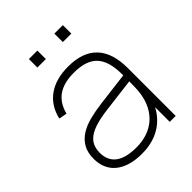

<svg xmlns="http://www.w3.org/2000/svg" viewBox="-209 -832 960 960"><g transform="rotate(-45 271.0 -352.5)"><path d="M344 -660V-720H404V-660ZM164 -660V-720H224V-660ZM276 -555Q189 -555 133.8 -515.8Q78.5 -476.5 61 -402L104 -394Q119 -454 161.2 -483.5Q203.5 -513 274 -513Q317.5 -513 349 -502.8Q380.5 -492.5 400.8 -470.8Q421 -449 430.5 -415.2Q440 -381.5 440 -334V-291Q440 -273 439.5 -249Q439 -225 436 -204Q430 -162.5 413.2 -129.5Q396.5 -96.5 370.2 -73.8Q344 -51 309.2 -39Q274.5 -27 232.5 -27Q158 -27 120.5 -55Q83 -83 83 -137.5Q83 -166 92.8 -187Q102.5 -208 124.2 -223.2Q146 -238.5 180.5 -248.5Q215 -258.5 264.5 -264.5L445.5 -287L446 -329.5L264.5 -307Q216.5 -301 175.2 -290.5Q134 -280 104 -260.8Q74 -241.5 57 -211.8Q40 -182 40 -137.5Q40 -101.5 52.8 -73Q65.5 -44.5 90 -25Q114.5 -5.5 149.5 4.8Q184.5 15 229.5 15Q302 15 355.8 -15.5Q409.5 -46 440 -103.5V0H482V-338Q482 -446 430.2 -500.5Q378.5 -555 276 -555Z"/></g></svg>

Font: Vela Sans GX ExtLt
Style: Regular
Weight: 200
Designer: Principal design: Mikhail Sharanda - project Manrope.
Design modification: Ravid Balaliev
Foundry: Mikhail Sharanda
Version: Version 1.001